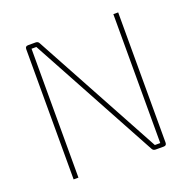

<svg xmlns="http://www.w3.org/2000/svg" viewBox="-123 -812 934 935"><g transform="rotate(-20 344.0 -345.0)"><path d="M585 -690V-15Q585 0 570 0H528Q522 0 517.5 -2.5Q513 -5 510 -11L190 -600Q181 -617 171.5 -634Q162 -651 153 -668H128Q128 -651 128 -633.5Q128 -616 128 -599V0H103V-675Q103 -690 118 -690H157Q163 -690 167.5 -687.5Q172 -685 175 -679L488 -103Q499 -83 510 -62.5Q521 -42 532 -22H560Q560 -45 560 -67.5Q560 -90 560 -112V-690Z"/></g></svg>

Font: Exo 2 Thin
Style: Regular
Weight: 250
Designer: Natanael Gama
Foundry: Natanael Gama
Version: Version 2.010